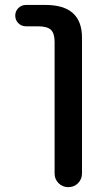

<svg xmlns="http://www.w3.org/2000/svg" viewBox="-20 -565 416 781"><path d="M85.9 -458Q67.4 -458 54.7 -470.7Q42 -483.4 42 -501.5Q42 -519.5 54.7 -532.2Q67.4 -544.9 85.9 -544.9H165Q314.5 -544.9 313.5 -410.2V140.6Q313.5 164.1 297.4 180.2Q281.2 196.3 257.8 196.3Q234.4 196.3 218.3 180.2Q202.1 164.1 202.1 140.6V-394.5Q202.1 -429.7 187 -443.8Q171.9 -458 133.8 -458Z"/></svg>

Font: Gen Jyuu Gothic P Medium
Style: Regular
Weight: 500
Designer: [Source Han Sans]
Ryoko NISHIZUKA  (kana & ideographs); Paul D. Hunt (Latin, Greek & Cyrillic); Wenlong ZHANG  (bopomofo
Version: Version 1.002.20150607